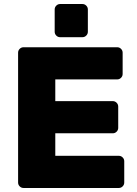

<svg xmlns="http://www.w3.org/2000/svg" viewBox="-20 -935 683 955"><path d="M255 -272H541Q552 -272 560 -280Q568 -288 568 -299V-405Q568 -416 560 -424Q552 -432 541 -432H255V-540H563Q574 -540 582 -548Q590 -556 590 -567V-673Q590 -684 582 -692Q574 -700 563 -700H97Q86 -700 78 -692Q70 -684 70 -673V-27Q70 -16 78 -8Q86 0 97 0H571Q582 0 590 -8Q598 -16 598 -27V-133Q598 -144 590 -152Q582 -160 571 -160H255ZM390 -750H279Q268 -750 260 -758Q252 -766 252 -777V-888Q252 -899 260 -907Q268 -915 279 -915H390Q401 -915 409 -907Q417 -899 417 -888V-777Q417 -766 409 -758Q401 -750 390 -750Z"/></svg>

Font: Rubik
Style: Regular
Weight: 700
Designer: Hubert & Fischer
Foundry: Hubert & Fischer
Version: Version 1.100